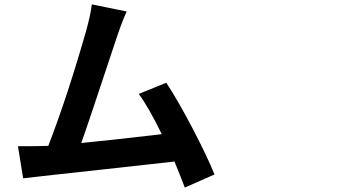

<svg xmlns="http://www.w3.org/2000/svg" viewBox="-20 -806 1540 871"><path d="M771.5 -73.2Q689.5 -63.5 436.5 -36.1Q183.6 -8.8 85 2.9L61.5 -142.6Q138.7 -142.6 171.9 -143.6L199.2 -144.5Q287.1 -372.1 372.1 -670.9Q391.6 -742.2 396.5 -786.1L554.7 -753.9Q532.2 -704.1 511.7 -642.6Q374 -226.6 348.6 -157.2Q470.7 -168.9 713.9 -197.3Q653.3 -321.3 609.4 -379.9L734.4 -430.7Q787.1 -350.6 852.5 -225.6Q918 -100.6 953.1 -14.6L818.4 44.9Q803.7 5.9 771.5 -73.2Z"/></svg>

Font: Bpmf Zihi Sans Bold
Style: Bold
Weight: 700
Foundry: But Ko
Version: Version 1.320